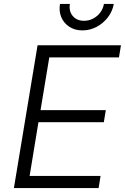

<svg xmlns="http://www.w3.org/2000/svg" viewBox="-20 -958 636 978"><path d="M50.8 0 171.4 -727.5H596.2L585.9 -665.5H231L186.5 -397H519L508.8 -335.4H175.8L130.9 -62H492.2L482.4 0ZM399.9 -803.2Q361.3 -803.2 333.3 -821.5Q305.2 -839.8 292.2 -870.4Q279.3 -900.9 285.6 -938H335.9Q330.1 -900.9 350.6 -876.5Q371.1 -852.1 408.2 -852.1Q433.1 -852.1 454.3 -863.3Q475.6 -874.5 490.5 -894Q505.4 -913.6 509.3 -938H559.6Q553.2 -900.9 529.8 -870.1Q506.3 -839.4 472.4 -821.3Q438.5 -803.2 399.9 -803.2Z"/></svg>

Font: Inter Light
Style: Italic
Weight: 300
Italic angle: -9.3988°
Designer: Rasmus Andersson
Foundry: rsms
Version: Version 4.001;git-66647c0bb